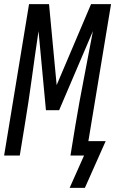

<svg xmlns="http://www.w3.org/2000/svg" viewBox="-25 -755 559 932"><path d="M387 157H313L383 0H317L341 -147Q360 -261 382.5 -375.5Q405 -490 426 -604L262 -220H198L162 -604Q145 -490 129.5 -375.5Q114 -261 95 -147L71 0H-5L116 -735H213L250 -342L417 -735H514L404 -70H488Z"/></svg>

Font: Iosevka Term Curly
Style: Italic
Weight: 400
Italic angle: -9°
Designer: Belleve Invis
Foundry: Belleve Invis
Version: Version 32.3.0